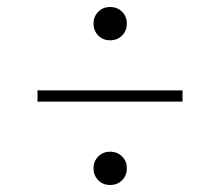

<svg xmlns="http://www.w3.org/2000/svg" viewBox="-20 -608 628 548"><path d="M294 -493Q274 -493 260.5 -506.5Q247 -520 247 -541Q247 -561 260.5 -574.5Q274 -588 294 -588Q315 -588 328.5 -574.5Q342 -561 342 -541Q342 -520 328.5 -506.5Q315 -493 294 -493ZM87 -318V-350H501V-318ZM294 -80Q274 -80 260.5 -93.5Q247 -107 247 -128Q247 -148 260.5 -161.5Q274 -175 294 -175Q315 -175 328.5 -161.5Q342 -148 342 -128Q342 -107 328.5 -93.5Q315 -80 294 -80Z"/></svg>

Font: Inria Serif Light
Style: Regular
Weight: 300
Designer: Black Foundry Team
Foundry: Black Foundry
Version: Version 1.000; ttfautohint (v1.8.3)